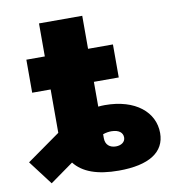

<svg xmlns="http://www.w3.org/2000/svg" viewBox="-131 -724 730 805"><g transform="rotate(-10 234.0 -321.5)"><path d="M88.4 -375V-190.4L-53.7 -89.8L24.4 13.2L123.5 -57.6C158.7 -12.7 219.7 9.8 311.5 9.8C440.4 9.8 508.8 -34.2 508.8 -115.7C508.8 -204.1 431.2 -271 300.8 -271C291 -271 281.7 -270.5 272.5 -269.5V-375H378.4V-515.6H272.5V-656.2H88.4V-515.6H9.8V-375ZM272.5 -134.8V-151.9C286.1 -156.7 297.9 -158.2 309.1 -158.2C341.3 -157.7 356.9 -143.6 356.9 -123.5C356.9 -104 339.4 -92.3 316.9 -92.3C291 -92.3 272.5 -106.9 272.5 -134.8Z"/></g></svg>

Font: Raveo Display Display ExtraBold
Style: Regular
Weight: 800
Designer: Jakub Foglar, Rasmus Andersson (Inter)
Foundry: Jakubfoglar.com
Version: Version 1.100;Glyphs 3.2.3 (3260)